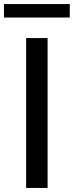

<svg xmlns="http://www.w3.org/2000/svg" viewBox="-50 -928 365 948"><path d="M79 0V-740H185V0ZM-30.5 -841.5V-908H294.5V-841.5Z"/></svg>

Font: Encode Sans Medium
Style: Regular
Weight: 500
Designer: Multiple Designers
Foundry: Impallari Type
Version: Version 2.000